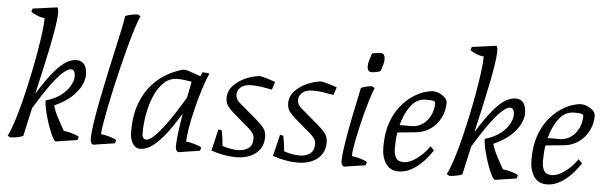

<svg xmlns="http://www.w3.org/2000/svg" viewBox="-49 -931 3512 1112"><g transform="rotate(5 1707.0 -375.0)"><path d="M37 12 22 3Q39 -30 57 -86Q75 -142 92 -211Q109 -280 124.5 -352.5Q140 -425 151.5 -492Q163 -559 169.5 -612Q176 -665 176 -694Q153 -696 131 -705Q109 -714 96 -724L102 -743L242 -762Q245 -763 248 -756.5Q251 -750 251 -727Q251 -700 243 -649Q235 -598 221.5 -532Q208 -466 192 -394Q176 -322 160 -253Q214 -340 253.5 -386.5Q293 -433 324 -450.5Q355 -468 381 -468Q443 -468 443 -384Q443 -360 427.5 -326.5Q412 -293 375.5 -258.5Q339 -224 275 -195Q286 -157 306 -120.5Q326 -84 343 -53Q365 -51 394 -42.5Q423 -34 433 -26L427 -7L303 12Q296 12 286 -5.5Q276 -23 265 -51Q254 -79 244.5 -111Q235 -143 229 -171.5Q223 -200 223 -219Q280 -236 314 -263.5Q348 -291 363.5 -320.5Q379 -350 379 -373Q379 -390 373 -401Q367 -412 354 -412Q338 -412 310.5 -389Q283 -366 243.5 -312.5Q204 -259 149 -169L112 -3Q86 7 64.5 9.5Q43 12 37 12Z M520 12Q517 12 510 5.5Q503 -1 503 -23Q503 -57 511.5 -113.5Q520 -170 533.5 -240Q547 -310 563 -384Q579 -458 594.5 -528Q610 -598 622.5 -655.5Q635 -713 640 -747Q666 -757 686.5 -759.5Q707 -762 713 -762L728 -753Q717 -730 702.5 -684.5Q688 -639 672 -580.5Q656 -522 640 -457Q624 -392 609.5 -327.5Q595 -263 584 -207Q573 -151 566.5 -110.5Q560 -70 560 -53Q582 -51 611 -42.5Q640 -34 650 -26L644 -7Z M794 12Q764 12 748 -15Q732 -42 732 -82Q732 -179 758 -247.5Q784 -316 825.5 -361Q867 -406 914.5 -431.5Q962 -457 1005 -467Q1017 -467 1035.5 -461Q1054 -455 1073 -448Q1092 -441 1104 -437L1114 -461Q1124 -461 1134.5 -460Q1145 -459 1155 -457Q1136 -416 1118.5 -359.5Q1101 -303 1086.5 -243.5Q1072 -184 1063.5 -133.5Q1055 -83 1055 -53Q1077 -51 1106 -42.5Q1135 -34 1145 -26L1139 -7L1015 12Q1012 12 1005 5.5Q998 -1 998 -23Q998 -53 1004.5 -102.5Q1011 -152 1021 -213Q966 -122 924.5 -73.5Q883 -25 852 -6.5Q821 12 794 12ZM824 -44Q840 -44 867.5 -69Q895 -94 937.5 -152Q980 -210 1038 -308L1056 -401Q1035 -405 1014.5 -407.5Q994 -410 973 -410Q929 -410 896 -379.5Q863 -349 841.5 -299.5Q820 -250 809.5 -192Q799 -134 799 -80Q799 -44 824 -44Z M1351 12Q1317 12 1279.5 5.5Q1242 -1 1205 -14L1235 -140L1254 -136Q1257 -122 1261 -97.5Q1265 -73 1266 -47Q1312 -30 1359 -30Q1393 -30 1417.5 -47Q1442 -64 1442 -104Q1442 -122 1431.5 -136.5Q1421 -151 1402 -167L1320 -237Q1297 -257 1281.5 -276Q1266 -295 1266 -327Q1266 -366 1294 -396.5Q1322 -427 1363.5 -445.5Q1405 -464 1445 -468Q1453 -468 1471 -463Q1489 -458 1508.5 -452Q1528 -446 1538 -442L1523 -396Q1491 -402 1464 -406.5Q1437 -411 1402 -411Q1362 -411 1341.5 -392.5Q1321 -374 1321 -350Q1321 -338 1327 -325.5Q1333 -313 1345 -303L1444 -219Q1476 -192 1492 -171Q1508 -150 1508 -118Q1508 -75 1486.5 -46Q1465 -17 1429.5 -2.5Q1394 12 1351 12Z M1709 12Q1675 12 1637.5 5.5Q1600 -1 1563 -14L1593 -140L1612 -136Q1615 -122 1619 -97.5Q1623 -73 1624 -47Q1670 -30 1717 -30Q1751 -30 1775.5 -47Q1800 -64 1800 -104Q1800 -122 1789.5 -136.5Q1779 -151 1760 -167L1678 -237Q1655 -257 1639.5 -276Q1624 -295 1624 -327Q1624 -366 1652 -396.5Q1680 -427 1721.5 -445.5Q1763 -464 1803 -468Q1811 -468 1829 -463Q1847 -458 1866.5 -452Q1886 -446 1896 -442L1881 -396Q1849 -402 1822 -406.5Q1795 -411 1760 -411Q1720 -411 1699.5 -392.5Q1679 -374 1679 -350Q1679 -338 1685 -325.5Q1691 -313 1703 -303L1802 -219Q1834 -192 1850 -171Q1866 -150 1866 -118Q1866 -75 1844.5 -46Q1823 -17 1787.5 -2.5Q1752 12 1709 12Z M2090 -547Q2075 -547 2069.5 -556.5Q2064 -566 2064 -579Q2064 -595 2069 -612.5Q2074 -630 2078.5 -642.5Q2083 -655 2083 -655Q2083 -655 2101.5 -658.5Q2120 -662 2133 -662Q2147 -662 2152.5 -652Q2158 -642 2158 -628Q2158 -614 2153.5 -597Q2149 -580 2144.5 -568Q2140 -556 2139 -556Q2139 -556 2121.5 -551.5Q2104 -547 2090 -547ZM1978 12Q1975 12 1968 5.5Q1961 -1 1961 -23Q1961 -59 1978 -160Q1995 -261 2036 -451Q2062 -461 2078 -463.5Q2094 -466 2100 -466L2115 -457Q2102 -424 2088.5 -379.5Q2075 -335 2062.5 -286Q2050 -237 2040 -191Q2030 -145 2024 -108.5Q2018 -72 2018 -53Q2040 -51 2069 -42.5Q2098 -34 2108 -26L2102 -7Z M2294 12Q2245 12 2220 -26Q2195 -64 2195 -122Q2195 -203 2215.5 -262Q2236 -321 2268 -360.5Q2300 -400 2335.5 -424Q2371 -448 2402.5 -458Q2434 -468 2453 -468Q2471 -468 2491 -459.5Q2511 -451 2524.5 -437.5Q2538 -424 2538 -407Q2538 -361 2517.5 -320.5Q2497 -280 2461 -254Q2425 -228 2380 -223L2269 -212Q2265 -190 2263.5 -166.5Q2262 -143 2262 -120Q2262 -86 2274.5 -65Q2287 -44 2318 -44Q2354 -44 2396 -75Q2438 -106 2467 -149L2489 -127Q2477 -109 2458.5 -85.5Q2440 -62 2415 -40Q2390 -18 2359.5 -3Q2329 12 2294 12ZM2278 -256H2346Q2384 -256 2412.5 -276.5Q2441 -297 2456.5 -330Q2472 -363 2472 -400Q2472 -409 2461 -412.5Q2450 -416 2418 -416Q2365 -416 2330 -369.5Q2295 -323 2278 -256Z M2590 12 2575 3Q2592 -30 2610 -86Q2628 -142 2645 -211Q2662 -280 2677.5 -352.5Q2693 -425 2704.5 -492Q2716 -559 2722.5 -612Q2729 -665 2729 -694Q2706 -696 2684 -705Q2662 -714 2649 -724L2655 -743L2795 -762Q2798 -763 2801 -756.5Q2804 -750 2804 -727Q2804 -700 2796 -649Q2788 -598 2774.5 -532Q2761 -466 2745 -394Q2729 -322 2713 -253Q2767 -340 2806.5 -386.5Q2846 -433 2877 -450.5Q2908 -468 2934 -468Q2996 -468 2996 -384Q2996 -360 2980.5 -326.5Q2965 -293 2928.5 -258.5Q2892 -224 2828 -195Q2839 -157 2859 -120.5Q2879 -84 2896 -53Q2918 -51 2947 -42.5Q2976 -34 2986 -26L2980 -7L2856 12Q2849 12 2839 -5.5Q2829 -23 2818 -51Q2807 -79 2797.5 -111Q2788 -143 2782 -171.5Q2776 -200 2776 -219Q2833 -236 2867 -263.5Q2901 -291 2916.5 -320.5Q2932 -350 2932 -373Q2932 -390 2926 -401Q2920 -412 2907 -412Q2891 -412 2863.5 -389Q2836 -366 2796.5 -312.5Q2757 -259 2702 -169L2665 -3Q2639 7 2617.5 9.5Q2596 12 2590 12Z M3155 12Q3106 12 3081 -26Q3056 -64 3056 -122Q3056 -203 3076.5 -262Q3097 -321 3129 -360.5Q3161 -400 3196.5 -424Q3232 -448 3263.5 -458Q3295 -468 3314 -468Q3332 -468 3352 -459.5Q3372 -451 3385.5 -437.5Q3399 -424 3399 -407Q3399 -361 3378.5 -320.5Q3358 -280 3322 -254Q3286 -228 3241 -223L3130 -212Q3126 -190 3124.5 -166.5Q3123 -143 3123 -120Q3123 -86 3135.5 -65Q3148 -44 3179 -44Q3215 -44 3257 -75Q3299 -106 3328 -149L3350 -127Q3338 -109 3319.5 -85.5Q3301 -62 3276 -40Q3251 -18 3220.5 -3Q3190 12 3155 12ZM3139 -256H3207Q3245 -256 3273.5 -276.5Q3302 -297 3317.5 -330Q3333 -363 3333 -400Q3333 -409 3322 -412.5Q3311 -416 3279 -416Q3226 -416 3191 -369.5Q3156 -323 3139 -256Z"/></g></svg>

Font: Mate
Style: Italic
Weight: 400
Italic angle: -10.8°
Designer: Eduardo Rodriguez Tunni
Foundry: Eduardo Rodriguez Tunni
Version: Version 1.003; ttfautohint (v1.8.4.7-5d5b);gftools[0.9.24]